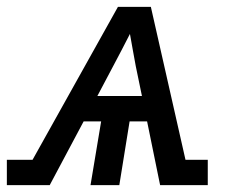

<svg xmlns="http://www.w3.org/2000/svg" viewBox="-62 -540 682 560"><path d="M-42 0V-74H33L282 -520H378L479 -74H544V0H405L367 -186H316L286 0H202L233 -186H182L83 0ZM222 -260H352L334 -347Q330 -370 325.5 -393.5Q321 -417 317 -441Q305 -417 292.5 -393.5Q280 -370 268 -347Z"/></svg>

Font: Iosevka Etoile Oblique
Style: Regular
Weight: 400
Italic angle: -9°
Designer: Belleve Invis
Foundry: Belleve Invis
Version: Version 15.5.2; ttfautohint (v1.8.4)